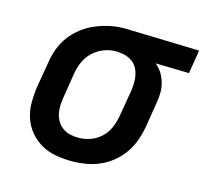

<svg xmlns="http://www.w3.org/2000/svg" viewBox="-83 -623 779 725"><g transform="rotate(15 306.0 -260.0)"><path d="M255 8Q223 8 192 2.5Q161 -3 135 -18Q109 -33 90 -56Q71 -79 61.5 -107.5Q52 -136 52 -168Q52 -200 57 -232L74 -332Q78 -359 88 -385.5Q98 -412 115.5 -435Q133 -458 156.5 -476Q180 -494 206.5 -505Q233 -516 260.5 -522Q288 -528 314 -528Q319 -528 323 -528Q327 -528 331 -528L612 -520L597 -428L466 -431Q481 -419 491 -403Q501 -387 506.5 -368Q512 -349 512 -329Q512 -309 508 -288L492 -188Q487 -161 477.5 -134.5Q468 -108 451.5 -84.5Q435 -61 412.5 -42.5Q390 -24 363.5 -12.5Q337 -1 309.5 3.5Q282 8 256 8ZM256 -84Q279 -84 302.5 -92Q326 -100 344.5 -117.5Q363 -135 372.5 -157.5Q382 -180 386 -203L403 -303Q407 -326 406 -349.5Q405 -373 395.5 -392.5Q386 -412 366.5 -423Q347 -434 324 -435L316 -436Q314 -436 312 -436Q310 -436 308 -436Q285 -436 262 -427Q239 -418 221 -401Q203 -384 193 -362Q183 -340 179 -317L163 -217Q160 -200 159.5 -183.5Q159 -167 162.5 -151.5Q166 -136 174 -123Q182 -110 194.5 -101Q207 -92 223 -88Q239 -84 256 -84Q256 -84 256 -84Q256 -84 256 -84Z"/></g></svg>

Font: Iosevka SS04 Semibold Extended
Style: Italic
Weight: 600
Width: 7
Italic angle: -9°
Monospace: yes
Designer: Belleve Invis
Foundry: Belleve Invis
Version: Version 19.0.0; ttfautohint (v1.8.4)